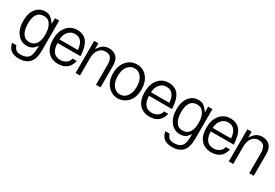

<svg xmlns="http://www.w3.org/2000/svg" viewBox="37 -1300 3327 2322"><g transform="rotate(30 1700.0 -139.5)"><path d="M240.2 -411.6Q114.3 -411.6 114.3 -236.8Q114.3 -149.4 146 -99.1Q177.7 -48.8 238.8 -48.8Q299.8 -48.8 331.8 -94.2Q363.8 -139.6 363.8 -223.6Q363.8 -307.6 332.8 -359.6Q301.8 -411.6 240.2 -411.6ZM125 61.5Q145 134.8 220.5 134.8Q295.9 134.8 329.3 98.4Q362.8 62 362.8 -33.2V-71.3Q333.5 -25.4 304 -9.8Q274.4 5.9 233.4 5.9Q151.9 5.9 100.3 -61.3Q48.8 -128.4 48.8 -237.1Q48.8 -345.7 98.6 -406.5Q148.4 -467.3 225.6 -467.3Q269 -467.3 292 -452.1Q332.5 -425.3 365.2 -373V-454.6H424.3V-38.1Q424.3 82 373.8 134.8Q323.2 187.5 228 187.5Q160.6 187.5 120.4 159.2Q80.1 130.9 63.5 61.5Z M797.4 -259.8Q784.7 -411.6 673.8 -411.6Q617.2 -411.6 580.8 -370.4Q544.4 -329.1 541 -259.8ZM853 -138.2Q819.3 5.9 669.4 5.9Q578.6 5.9 525.9 -54.2Q473.1 -114.3 473.1 -224.1Q473.1 -334 528.1 -400.6Q583 -467.3 672.9 -467.3Q762.7 -467.3 809.3 -406.7Q856 -346.2 863.3 -210.9H541Q547.9 -48.8 671.4 -48.8Q717.8 -48.8 752.4 -73.7Q787.1 -98.6 793.9 -138.2Z M1197.8 -5.9V-283.2Q1197.8 -347.2 1175.5 -379.4Q1153.3 -411.6 1097.9 -411.6Q1042.5 -411.6 1008.3 -367.4Q974.1 -323.2 974.1 -251V-5.9H912.6V-454.6H971.7V-373Q1007.8 -427.7 1040.3 -447.5Q1072.8 -467.3 1116.7 -467.3Q1184.1 -467.3 1222.4 -427.5Q1260.7 -387.7 1260.7 -313V-5.9Z M1505.9 -411.6Q1444.8 -411.6 1408.2 -362.3Q1371.6 -313 1371.6 -231.2Q1371.6 -149.4 1407.7 -99.1Q1443.8 -48.8 1504.4 -48.8Q1564.9 -48.8 1601.1 -98.1Q1637.2 -147.5 1637.2 -229.5Q1637.2 -311.5 1602.1 -361.6Q1566.9 -411.6 1505.9 -411.6ZM1504.4 5.9Q1421.4 5.9 1363.8 -59.3Q1306.2 -124.5 1306.2 -229.2Q1306.2 -334 1362.5 -400.6Q1418.9 -467.3 1506.8 -467.3Q1594.7 -467.3 1648.9 -401.4Q1703.1 -335.4 1703.1 -230.5Q1703.1 -69.3 1585 -11.7Q1548.8 5.9 1504.4 5.9Z M2075.2 -259.8Q2062.5 -411.6 1951.7 -411.6Q1895 -411.6 1858.6 -370.4Q1822.3 -329.1 1818.8 -259.8ZM2130.9 -138.2Q2097.2 5.9 1947.3 5.9Q1856.4 5.9 1803.7 -54.2Q1751 -114.3 1751 -224.1Q1751 -334 1805.9 -400.6Q1860.8 -467.3 1950.7 -467.3Q2040.5 -467.3 2087.2 -406.7Q2133.8 -346.2 2141.1 -210.9H1818.8Q1825.7 -48.8 1949.2 -48.8Q1995.6 -48.8 2030.3 -73.7Q2064.9 -98.6 2071.8 -138.2Z M2379.9 -411.6Q2253.9 -411.6 2253.9 -236.8Q2253.9 -149.4 2285.6 -99.1Q2317.4 -48.8 2378.4 -48.8Q2439.5 -48.8 2471.4 -94.2Q2503.4 -139.6 2503.4 -223.6Q2503.4 -307.6 2472.4 -359.6Q2441.4 -411.6 2379.9 -411.6ZM2264.6 61.5Q2284.7 134.8 2360.1 134.8Q2435.5 134.8 2469 98.4Q2502.4 62 2502.4 -33.2V-71.3Q2473.1 -25.4 2443.6 -9.8Q2414.1 5.9 2373 5.9Q2291.5 5.9 2240 -61.3Q2188.5 -128.4 2188.5 -237.1Q2188.5 -345.7 2238.3 -406.5Q2288.1 -467.3 2365.2 -467.3Q2408.7 -467.3 2431.6 -452.1Q2472.2 -425.3 2504.9 -373V-454.6H2564V-38.1Q2564 82 2513.4 134.8Q2462.9 187.5 2367.7 187.5Q2300.3 187.5 2260 159.2Q2219.7 130.9 2203.1 61.5Z M2937 -259.8Q2924.3 -411.6 2813.5 -411.6Q2756.8 -411.6 2720.5 -370.4Q2684.1 -329.1 2680.7 -259.8ZM2992.7 -138.2Q2959 5.9 2809.1 5.9Q2718.3 5.9 2665.5 -54.2Q2612.8 -114.3 2612.8 -224.1Q2612.8 -334 2667.7 -400.6Q2722.7 -467.3 2812.5 -467.3Q2902.3 -467.3 2949 -406.7Q2995.6 -346.2 3002.9 -210.9H2680.7Q2687.5 -48.8 2811 -48.8Q2857.4 -48.8 2892.1 -73.7Q2926.8 -98.6 2933.6 -138.2Z M3337.4 -5.9V-283.2Q3337.4 -347.2 3315.2 -379.4Q3293 -411.6 3237.5 -411.6Q3182.1 -411.6 3147.9 -367.4Q3113.8 -323.2 3113.8 -251V-5.9H3052.2V-454.6H3111.3V-373Q3147.5 -427.7 3179.9 -447.5Q3212.4 -467.3 3256.3 -467.3Q3323.7 -467.3 3362.1 -427.5Q3400.4 -387.7 3400.4 -313V-5.9Z"/></g></svg>

Font: RIT Meera New
Style: Regular
Weight: 400
Designer: Hussain K H
Foundry: RIT
Version: 1.6.2